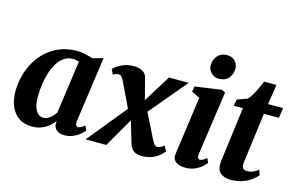

<svg xmlns="http://www.w3.org/2000/svg" viewBox="-98 -1037 1993 1292"><g transform="rotate(15 898.5 -391.5)"><path d="M479.5 -104Q477 -83.5 482.5 -75.2Q488 -67 498.5 -67Q506.5 -67 516.8 -72Q527 -77 543 -90.5L557 -59Q550.5 -49.5 531.8 -33Q513 -16.5 484.8 -3.2Q456.5 10 420.5 10Q388 10 368 -6.2Q348 -22.5 346.5 -52.5L348.5 -69Q333.5 -49.5 311.5 -31.2Q289.5 -13 261 -1.5Q232.5 10 197 10Q140.5 10 102.8 -16.5Q65 -43 46.5 -88.8Q28 -134.5 28 -191Q28 -246.5 42.2 -300.2Q56.5 -354 83.8 -401Q111 -448 151.2 -483.8Q191.5 -519.5 243.8 -540Q296 -560.5 359 -560.5Q387 -560.5 417.5 -553.8Q448 -547 469.5 -539.5L543.5 -559.5ZM389 -492.5Q380.5 -497 370.2 -499.2Q360 -501.5 348.5 -501.5Q312 -501.5 284.8 -482.8Q257.5 -464 238 -432Q218.5 -400 206.5 -360Q194.5 -320 188.8 -277Q183 -234 183 -193.5Q183 -152 192 -124Q201 -96 217.2 -81.5Q233.5 -67 255 -67Q267.5 -67 279 -71.8Q290.5 -76.5 301 -84.5Q311.5 -92.5 320.8 -103Q330 -113.5 337.5 -124.5Z M960 10Q936.5 10 920 3.5Q903.5 -3 892.8 -16Q882 -29 875 -48L811.5 -262L858 -253.5L712 0H567.5L827 -317.5L814.5 -221L709 -442.5Q702 -457 693 -468.8Q684 -480.5 671.5 -480.5Q658.5 -480.5 650 -477.5Q641.5 -474.5 632.5 -468L615 -503.5Q621 -510.5 639.5 -524.2Q658 -538 687.8 -549.2Q717.5 -560.5 757 -560.5Q781.5 -560.5 800 -554Q818.5 -547.5 830.5 -535.2Q842.5 -523 847 -505L899.5 -301.5L854.5 -309L1002 -547.5H1140L883.5 -242L896.5 -338.5L1001 -128Q1011 -108 1020.8 -92.2Q1030.5 -76.5 1046 -76.5Q1054.5 -76.5 1065 -80.2Q1075.5 -84 1092.5 -98L1112 -61.5Q1106 -53 1087.5 -35.8Q1069 -18.5 1037.2 -4.2Q1005.5 10 960 10Z M1264.5 10.5Q1235 10.5 1214.5 1.8Q1194 -7 1184.5 -22.5Q1175 -38 1178 -59.5Q1180.5 -80 1184.8 -110.5Q1189 -141 1194.5 -180.2Q1200 -219.5 1206.5 -265.5Q1213 -311.5 1219.8 -362.8Q1226.5 -414 1234 -468.5L1177 -496.5L1184 -534L1368 -560L1393 -547.5L1329.5 -103Q1327 -85 1331.2 -76Q1335.5 -67 1346 -67Q1355 -67 1365.5 -72.5Q1376 -78 1392 -91L1405 -60Q1398.5 -51 1380.5 -34.2Q1362.5 -17.5 1333.2 -3.5Q1304 10.5 1264.5 10.5ZM1326 -626.5Q1294.5 -626.5 1272.5 -650Q1250.5 -673.5 1252 -703Q1253.5 -741.5 1277 -768Q1300.5 -794.5 1342 -794.5Q1378.5 -794.5 1399 -771.5Q1419.5 -748.5 1419 -720.5Q1418.5 -681.5 1395.8 -654Q1373 -626.5 1326 -626.5Z M1644.5 -186.5Q1642.5 -169 1640.5 -155.5Q1638.5 -142 1637.2 -131.5Q1636 -121 1636 -111.5Q1636 -93.5 1645 -84.2Q1654 -75 1670.5 -75Q1693 -75 1712.5 -83Q1732 -91 1749.5 -106L1761.5 -69Q1747 -52 1722 -33.5Q1697 -15 1661.2 -2.5Q1625.5 10 1577.5 10Q1540 10 1512.5 -9.2Q1485 -28.5 1485.5 -75.5Q1485.5 -79 1486 -85Q1486.5 -91 1488 -102.8Q1489.5 -114.5 1492 -134.2Q1494.5 -154 1498.5 -185L1536 -477H1472L1482 -523L1550 -547Q1564 -559.5 1578.2 -583.5Q1592.5 -607.5 1605.5 -635.2Q1618.5 -663 1628 -686.5H1714L1692.5 -547.5H1797L1787 -477H1682.5Z"/></g></svg>

Font: Merriweather 36pt ExtraBold
Style: Italic
Weight: 800
Italic angle: -7.8°
Version: Version 2.101